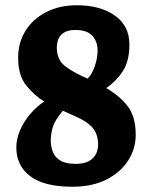

<svg xmlns="http://www.w3.org/2000/svg" viewBox="-20 -695 566 730"><path d="M255 15Q148 15 95 -25Q42 -65 42 -135Q42 -166 56 -199Q70 -232 94.5 -261Q119 -290 148 -309Q109 -333 79 -371Q49 -409 49 -475Q49 -533 77 -578Q105 -623 155.5 -649Q206 -675 272 -675Q361 -675 416.5 -636Q472 -597 472 -526Q472 -463 447 -424.5Q422 -386 384 -360Q433 -332 464.5 -292.5Q496 -253 496 -182Q496 -130 467.5 -85Q439 -40 385 -12.5Q331 15 255 15ZM268 -72Q310 -72 331.5 -92Q353 -112 353 -146Q353 -184 332.5 -208.5Q312 -233 268 -252L219 -274Q188 -237 180.5 -211Q173 -185 173 -160Q173 -138 181 -117.5Q189 -97 209.5 -84.5Q230 -72 268 -72ZM313 -396Q330 -413 340.5 -443.5Q351 -474 351 -504Q351 -537 331 -559Q311 -581 267 -581Q231 -581 213.5 -563.5Q196 -546 196 -513Q196 -485 209 -463.5Q222 -442 271 -416Q279 -412 290 -406.5Q301 -401 313 -396Z"/></svg>

Font: Faustina Light ExtraBold
Style: Regular
Weight: 800
Version: Version 1.200